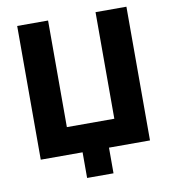

<svg xmlns="http://www.w3.org/2000/svg" viewBox="-91 -789 898 1004"><g transform="rotate(-10 358.0 -287.0)"><path d="M290 136.2V0H67.9V-710H231.9V-144H483.9V-710H647.9V0H430.2V136.2Z"/></g></svg>

Font: Raleway-v4020 ExtraBold
Style: Regular
Weight: 800
Designer: Matt McInerney, Pablo Impallari, Rodrigo Fuenzalida
Foundry: Matt McInerney, Pablo Impallari, Rodrigo Fuenzalida
Version: Version 4.020;PS 004.020;hotconv 1.0.88;makeotf.lib2.5.64775